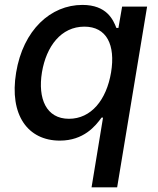

<svg xmlns="http://www.w3.org/2000/svg" viewBox="-20 -573 657 797"><path d="M360.1 204.5H466.3L590.6 -545.5H486.9L471.6 -457H463.1C449.9 -490.8 423.3 -552.6 322.1 -552.6C190.3 -552.6 76 -448.5 46.9 -271.7C17.8 -95.2 95.9 10.7 228.3 10.7C327.8 10.7 376.4 -50.1 401.6 -84.9H407.7ZM154.1 -272.7C172.2 -381 233.7 -462.4 330.3 -462.4C422.6 -462.4 459.9 -386.7 441.1 -272.7C421.9 -158 358.3 -79.9 266.3 -79.9C171.9 -79.9 136.4 -163.4 154.1 -272.7Z"/></svg>

Font: Magic Ui Pro Medium
Style: Italic
Weight: 500
Italic angle: -9.39999°
Designer: Stefan Endress, Andreas Faust
Version: Version 1.000;FEAKit 1.0